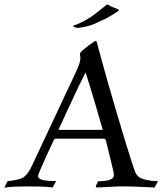

<svg xmlns="http://www.w3.org/2000/svg" viewBox="-54 -865 762 893"><path d="M-34 8 -19 -22Q36 -29 52 -38Q63 -45 74 -59Q85 -73 95 -95L300 -532Q320 -574 320 -595Q320 -600 319 -604.5Q318 -609 318 -614Q318 -619 322 -623Q326 -627 330 -631Q359 -656 389 -675L395 -673Q403 -644 417.5 -590Q432 -536 451 -470Q470 -404 490 -336.5Q510 -269 528 -209.5Q546 -150 559 -110.5Q572 -71 576 -62Q585 -43 603 -35.5Q621 -28 650 -24Q658 -23 665.5 -23Q673 -23 681 -23L665 7Q607 4 574.5 3Q542 2 534 2Q527 2 508 2Q489 2 460 4L395 7L391 2L402 -22Q476 -22 476 -51Q476 -59 467 -95Q458 -131 439 -210Q436 -220 430 -220H206Q200 -220 197 -215Q175 -169 159.5 -135Q144 -101 135 -79Q131 -69 127 -59.5Q123 -50 123 -45Q123 -22 207 -23L191 7Q171 4 143.5 3Q116 2 81 2Q45 2 17 3Q-11 4 -34 8ZM221 -261H421Q425 -261 423 -264Q404 -331 384 -398.5Q364 -466 344 -528Q327 -495 311 -462Q295 -429 274 -382.5Q253 -336 219 -264Q218 -261 221 -261ZM303 -735Q286 -741 286 -744Q286 -744 288 -746Q320 -757 348 -773.5Q376 -790 384 -797Q442 -842 444 -845Q465 -833 480 -828Q499 -821 499 -819Q499 -816 488 -808Q475 -800 458 -789.5Q441 -779 394 -758Q366 -745 340 -740Q314 -735 303 -735Z"/></svg>

Font: Luxurious Roman
Style: Regular
Weight: 400
Designer: Robert E. Leuschke
Foundry: Robert E. Leuschke
Version: Version 1.010; ttfautohint (v1.8.3)